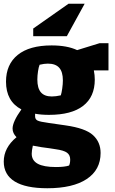

<svg xmlns="http://www.w3.org/2000/svg" viewBox="-20 -775 612 1023"><path d="M0 86Q0 12 68 -44Q47 -65 47 -90Q47 -126 94 -192Q12 -235 12 -340Q12 -432 74.5 -482.5Q137 -533 255 -533Q338 -533 391 -508L511 -545H558V-400H480Q485 -375 485 -351Q485 -259 423 -211Q361 -163 241 -163Q200 -163 167 -169V-155Q167 -139 180.5 -132.5Q194 -126 239 -120L329 -107Q435 -92 475.5 -55Q516 -18 516 40Q516 130 442 179Q368 228 232 228Q117 228 58.5 192Q0 156 0 86ZM304 -267Q308 -279 311.5 -303Q315 -327 315 -347Q315 -392 295.5 -414Q276 -436 235 -436Q215 -436 191 -430Q186 -418 182.5 -395Q179 -372 179 -351Q179 -305 198 -283Q217 -261 256 -261Q277 -261 304 -267ZM348 107Q354 95 354 75Q354 51 337 38.5Q320 26 276 20L244 15Q200 10 155 1Q149 28 149 44Q149 80 181 97.5Q213 115 278 115Q324 115 348 107ZM157 -623 345 -755H431L336 -582H157Z"/></svg>

Font: Suez One
Style: Regular
Weight: 400
Version: Version 1.000